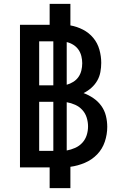

<svg xmlns="http://www.w3.org/2000/svg" viewBox="-20 -863 640 990"><path d="M236 107V0H83V-735H236V-843H343V-732Q377 -726 408 -710Q439 -694 461 -667.5Q483 -641 492.5 -607Q502 -573 502 -539Q502 -515 497.5 -491Q493 -467 481 -446.5Q469 -426 451 -410Q433 -394 411 -383Q438 -373 462 -356.5Q486 -340 502.5 -317Q519 -294 526 -266Q533 -238 533 -209Q533 -170 520.5 -132.5Q508 -95 481 -67Q454 -39 417.5 -23.5Q381 -8 343 -3V107ZM182 -423H255V-650H182ZM324 -426Q342 -431 358 -441Q374 -451 384.5 -466Q395 -481 399.5 -499.5Q404 -518 404 -537Q404 -555 399.5 -573.5Q395 -592 384.5 -607Q374 -622 358 -632Q342 -642 324 -646ZM182 -85H255V-338H182ZM324 -87Q346 -91 367.5 -100.5Q389 -110 404.5 -127Q420 -144 427 -166Q434 -188 434 -211Q434 -211 434 -211Q434 -211 434 -211Q434 -234 427 -256.5Q420 -279 404.5 -296Q389 -313 368 -322.5Q347 -332 324 -336Z"/></svg>

Font: Iosevka Custom SmBdEx
Style: Regular
Weight: 600
Width: 7
Monospace: yes
Designer: Belleve Invis
Foundry: Belleve Invis
Version: Version 11.2.4; ttfautohint (v1.8.4)